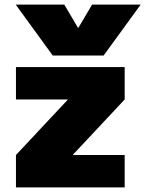

<svg xmlns="http://www.w3.org/2000/svg" viewBox="-20 -810 628 830"><path d="M49 -140 272 -378V-380H49V-520H519V-380L296 -142V-140H519V0H49ZM258 -790 317 -690H319L378 -790H588L428 -570H208L48 -790Z"/></svg>

Font: Enso Black
Style: Regular
Weight: 900
Designer: Coji Morishita
Foundry: UNDERFOREST DESIGN
Version: Version 1.000